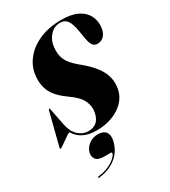

<svg xmlns="http://www.w3.org/2000/svg" viewBox="-233 -827 1084 1221"><g transform="rotate(-30 308.5 -217.0)"><path d="M266 10Q217 10 186.5 -1.5Q156 -13 139 -28.2Q122 -43.5 114.5 -55Q107 -66.5 104 -66.5Q100.5 -66.5 86.2 -57Q72 -47.5 54.8 -35.2Q37.5 -23 23.5 -13.5Q9.5 -4 6.5 -4Q0.5 -4 2.5 -13L63 -250.5Q66 -261.5 69.5 -261.5Q73 -261.5 75 -252L99.5 -128Q110.5 -72 142.5 -42Q174.5 -12 216 -12Q287 -12 306 -84Q318.5 -131.5 299.2 -176Q280 -220.5 218.5 -263Q144.5 -314.5 118.8 -365.2Q93 -416 99.5 -482.5Q105.5 -546 145.8 -598Q186 -650 255.5 -681Q325 -712 417.5 -712Q493.5 -712 538.2 -688.8Q583 -665.5 601.2 -628.8Q619.5 -592 616.5 -551Q614 -511 594.5 -487.8Q575 -464.5 543.5 -464.5Q521 -464.5 509.2 -481.2Q497.5 -498 491.5 -533L480.5 -596.5Q470.5 -655 452 -677.5Q433.5 -700 403.5 -700Q359 -700 328.8 -667.2Q298.5 -634.5 293 -590Q285.5 -533.5 303.2 -493.8Q321 -454 375 -410Q437.5 -359.5 469.8 -315.5Q502 -271.5 510.5 -230.2Q519 -189 510 -146.5Q500.5 -100.5 466.2 -65Q432 -29.5 380.5 -9.8Q329 10 266 10ZM220.5 177.5Q175 177.5 160.5 156.5Q146 135.5 152.5 109Q161.5 76 189.8 55.2Q218 34.5 255.5 34.5Q296 34.5 313.2 58Q330.5 81.5 319 126Q301.5 192.5 250.8 231Q200 269.5 127 278Q120.5 279 121 274Q121.5 268.5 127 268Q167 264.5 199.5 250.2Q232 236 252.2 218.2Q272.5 200.5 276 187Q278.5 177.5 269 177.5Z"/></g></svg>

Font: Fraunces 144pt Black
Style: Italic
Weight: 900
Italic angle: -16°
Version: Version 1.000;[0bf87f6ff]